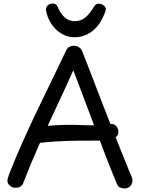

<svg xmlns="http://www.w3.org/2000/svg" viewBox="-20 -1048 806 1087"><path d="M114 -18Q109 -1 97.5 7Q86 15 69 15Q50 15 36 3.5Q22 -8 22 -26Q22 -31 24 -38.5Q26 -46 33 -65Q67 -152 105.5 -238.5Q144 -325 185.5 -412Q227 -499 270 -586.5Q313 -674 355 -763Q361 -776 372.5 -782.5Q384 -789 397 -789Q414 -789 427.5 -780Q441 -771 446 -756Q451 -744 468 -700.5Q485 -657 509 -594Q533 -531 561.5 -458Q590 -385 618.5 -312Q647 -239 672.5 -176Q698 -113 715 -71Q720 -61 725 -48.5Q730 -36 730 -28Q730 -6 716.5 6.5Q703 19 686 19Q676 19 662.5 14.5Q649 10 643 -4Q609 -85 574.5 -175Q540 -265 507 -353.5Q474 -442 445 -518.5Q416 -595 395 -650Q346 -541 296.5 -435.5Q247 -330 200.5 -226Q154 -122 114 -18ZM196 -238Q181 -237 163.5 -252Q146 -267 146 -286Q146 -299 155 -307.5Q164 -316 176.5 -321Q189 -326 200 -328Q222 -333 261 -336.5Q300 -340 352 -341Q404 -342 465 -339Q484 -338 504 -338.5Q524 -339 542.5 -340Q561 -341 576.5 -342.5Q592 -344 603 -346Q624 -349 637 -335Q650 -321 650 -302Q650 -285 639.5 -275Q629 -265 612 -260Q595 -255 576.5 -253.5Q558 -252 542 -252Q485 -252 426 -251.5Q367 -251 309.5 -248Q252 -245 196 -238ZM401 -837Q363 -837 329 -857Q295 -877 271.5 -911.5Q248 -946 241 -988Q238 -1007 250.5 -1017.5Q263 -1028 277 -1028Q299 -1028 306 -1010Q319 -979 335 -961Q351 -943 368 -935.5Q385 -928 401 -928Q437 -928 462 -948Q487 -968 512 -1010Q518 -1020 525 -1023.5Q532 -1027 540 -1027Q557 -1027 570 -1014.5Q583 -1002 578 -988Q553 -913 506.5 -875Q460 -837 401 -837Z"/></svg>

Font: Playpen Sans Arabic
Style: Regular
Weight: 400
Designer: Azza Alameddine, Laura Meseguer, Veronika Burian, José Scaglione
Foundry: TypeTogether
Version: Version 2.000